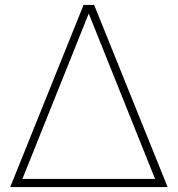

<svg xmlns="http://www.w3.org/2000/svg" viewBox="-20 -760 722 780"><path d="M21.5 0 319.5 -740H362.5L661 0ZM71 -33H610L340.5 -705Z"/></svg>

Font: Encode Sans Semi Expanded Thin
Style: Regular
Weight: 100
Width: 6
Designer: Multiple Designers
Foundry: Impallari Type
Version: Version 3.000; ttfautohint (v1.8.3) -l 8 -r 50 -G 200 -x 14 